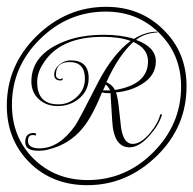

<svg xmlns="http://www.w3.org/2000/svg" viewBox="-28 -534 567 563"><path d="M228 9Q126 9 59 -57Q-8 -124 -8 -224Q-8 -342 79 -428Q167 -514 283 -514Q384 -514 451 -447Q519 -381 519 -281Q519 -162 432 -77Q344 9 228 9ZM229 -6Q340 -6 421 -87Q503 -169 503 -280Q503 -374 439 -437Q376 -500 282 -500Q171 -500 89 -419Q7 -338 7 -227Q7 -132 70 -69Q134 -6 229 -6ZM84 -92Q46 -92 46 -117Q46 -144 70 -144Q78 -144 78 -140Q78 -137 76 -137Q73 -137 72 -138H68Q54 -138 54 -121Q54 -99 88 -99Q145 -99 192 -165Q201 -177 262 -297Q304 -376 355 -414Q322 -426 273 -426Q145 -426 97 -345Q81 -320 81 -293Q81 -228 143 -228Q174 -228 197.5 -250Q221 -272 221 -303Q221 -352 176 -352Q136 -352 136 -315Q136 -302 151 -302L154 -305L156 -303Q156 -298 150 -298Q131 -298 131 -315Q131 -332 146 -344.5Q161 -357 179 -357Q232 -357 232 -305Q232 -269 205 -246Q178 -223 141 -223Q108 -223 86 -243Q64 -263 64 -295Q64 -375 162 -413Q210 -432 278 -432Q327 -432 365 -420Q399 -441 431 -441Q435 -441 435 -440L433 -439Q394 -436 371 -417Q429 -396 429 -354Q429 -313 389 -288Q356 -267 312 -263Q318 -247 321 -214L327 -160Q334 -112 361 -112Q385 -112 412 -144Q436 -173 442 -199H443L446 -198L447 -197Q437 -166 410 -136Q380 -102 352 -102Q305 -102 301 -180L296 -261H285Q279 -261 271 -263Q243 -193 215 -159Q176 -111 115 -96Q102 -92 84 -92ZM309 -270Q406 -286 406 -354Q406 -392 363 -411Q343 -393 323 -364Q303 -335 284 -293Q302 -285 309 -270ZM274 -269H295Q288 -282 282 -286Z"/></svg>

Font: Lovers Quarrel
Style: Regular
Weight: 400
Designer: Robert E. Leuschke
Foundry: Robert E. Leuschke
Version: Version 1.010; ttfautohint (v1.8.3)